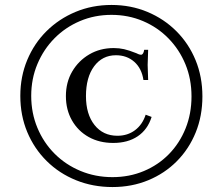

<svg xmlns="http://www.w3.org/2000/svg" viewBox="-20 -744 899 775"><path d="M437 -167Q381 -167 338 -191Q295 -215 270.5 -258Q246 -301 246 -356Q246 -412 271.5 -455.5Q297 -499 340.5 -524.5Q384 -550 439 -550Q461 -550 481 -545.5Q501 -541 531 -529Q539 -525 543 -524Q547 -523 549 -523Q559 -523 562 -543H578L576 -482L578 -421H559Q552 -468 522 -494.5Q492 -521 448 -521Q393 -521 360 -476.5Q327 -432 327 -356Q327 -283 361.5 -239.5Q396 -196 454 -196Q495 -196 525 -218.5Q555 -241 568 -281L592 -272Q576 -221 536 -194Q496 -167 437 -167ZM434 11Q355 11 287 -16.5Q219 -44 168.5 -94Q118 -144 90 -211Q62 -278 62 -357Q62 -435 90 -502Q118 -569 168 -618.5Q218 -668 285 -696Q352 -724 430 -724Q508 -724 575 -696Q642 -668 692 -618Q742 -568 769.5 -501Q797 -434 797 -355Q797 -276 770 -209.5Q743 -143 694 -93.5Q645 -44 578.5 -16.5Q512 11 434 11ZM434 -29Q502 -29 560.5 -53.5Q619 -78 662 -122Q705 -166 729 -225.5Q753 -285 753 -355Q753 -425 728.5 -484.5Q704 -544 660 -589Q616 -634 557 -659Q498 -684 430 -684Q362 -684 303 -659Q244 -634 200 -589.5Q156 -545 131 -485.5Q106 -426 106 -357Q106 -288 131 -228Q156 -168 200.5 -123.5Q245 -79 305 -54Q365 -29 434 -29Z"/></svg>

Font: Baskervville
Style: Regular
Weight: 400
Designer: Alexis Faudot, Rémi Forte, Morgane Pierson, Rafael Ribas, Tanguy Vanlaeys, Rosalie Wagner, Thomas Huot-Marchand
Foundry: ANRT
Version: Version 1.100